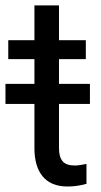

<svg xmlns="http://www.w3.org/2000/svg" viewBox="-26 -676 373 706"><path d="M190.9 -656.2V-528.3H289.6V-458.5H190.9V-367.7H304.7V-293.9H190.9V-130.9Q190.9 -99.1 204.1 -83.3Q217.3 -67.4 249 -67.4Q264.6 -67.4 292 -73.2V0Q256.3 9.8 222.7 9.8Q162.1 9.8 131.3 -26.9Q100.6 -63.5 100.6 -130.9V-293.9H-5.9V-367.7H100.6V-458.5H4.4V-528.3H100.6V-656.2Z"/></svg>

Font: Roboto
Style: Regular
Weight: 400
Designer: Google
Version: Version 2.001047; 2015